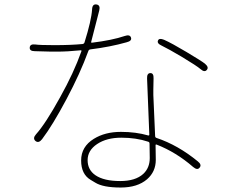

<svg xmlns="http://www.w3.org/2000/svg" viewBox="-20 -802 1040 859"><path d="M520 37Q441 37 406 15Q396 9 386 3Q343 -22 343 -84Q343 -146 400 -181Q450 -212 521 -212Q588 -212 643 -196Q648 -195 648 -200L638 -451Q637 -475 653 -475Q668 -475 667 -451L666 -401Q666 -389 666 -377L674 -194Q674 -187 680 -185Q776 -153 865 -80Q884 -65 873 -52Q863 -39 844 -55Q768 -121 681 -155Q676 -157 676 -152L677 -87Q677 -34 638 0Q595 37 520 37ZM518 8Q586 8 621 -24Q650 -51 650 -95L649 -160Q649 -166 643 -168Q589 -186 523 -186Q457 -186 414.5 -157.5Q372 -129 372 -85.5Q372 -42 407 -18Q445 8 518 8ZM168 -179Q153 -160 139 -171Q125 -183 141 -201Q184 -249 249 -367Q310 -476 344 -572Q346 -577 341 -577Q283 -571 234 -571Q222 -571 210 -571L136 -573Q112 -573 113 -589Q114 -606 138 -603Q158 -600 223 -600Q297 -600 349 -605Q356 -606 358 -612Q389 -711 392 -760Q393 -785 412 -782Q430 -779 424 -755L388 -615Q387 -610 392 -611Q482 -622 538 -641Q561 -649 566 -634Q571 -619 547 -613Q473 -592 384 -581Q377 -580 375 -573Q339 -474 277 -357.5Q215 -241 168 -179ZM905 -489Q895 -477 877 -493Q861 -507 793 -548Q734 -583 703 -598Q681 -608 687 -621Q692 -633 714 -624Q748 -609 815 -569Q882 -529 897 -517Q916 -501 905 -489Z"/></svg>

Font: Resource Han Rounded KR ExtraLight
Style: Regular
Weight: 250
Designer: Cyano Hao (round all glyphs); Ryoko NISHIZUKA 西塚涼子 (kana, bopomofo & ideographs); Paul D. Hunt (Latin, Greek & Cyrillic)
Foundry: Cyano Hao
Version: 0.990